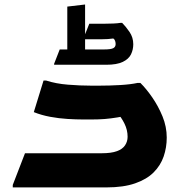

<svg xmlns="http://www.w3.org/2000/svg" viewBox="-20 -816 800 836"><path d="M35.6 -10.8 88.8 -148.7H422.1Q464.6 -148.7 489.1 -157.8Q513.7 -166.8 524.6 -183.4Q535.6 -199.9 535.6 -220.7Q535.6 -250.3 521.9 -277.9Q508.3 -305.4 490.7 -323.8L563.5 -319.3Q521.6 -309.8 491.6 -304.8Q461.7 -299.9 435.8 -297.8Q410 -295.8 379.6 -295.8H340.8Q311.3 -295.8 273.7 -298.1Q236.2 -300.4 198.4 -307.4Q160.6 -314.4 127.2 -327.8L169.6 -465.4H180.4Q223.2 -451.5 276 -447.3Q328.8 -443 378.4 -443H410.4Q457.8 -443 503.5 -445.7Q549.2 -448.4 579.2 -455H591.2Q616.9 -429.6 643.1 -391.7Q669.3 -353.7 687.7 -309Q706 -264.2 706 -216.9Q706 -173.7 692.6 -134.7Q679.2 -95.7 649 -65.4Q618.7 -35.1 568.1 -17.6Q517.5 0 443.8 0H35.6ZM350.5 -571.7 335.9 -600.7H434Q462.2 -600.7 472.9 -606.1Q483.5 -611.4 483.5 -624.3Q483.5 -630.4 481.3 -637.7Q479 -644.9 473.4 -648.4Q461.3 -646.7 449.4 -645.9Q437.4 -645 421.3 -645H341.8L368.8 -712.7H435.3Q455.1 -712.7 473.7 -713.6Q492.2 -714.4 503.9 -716.4H511.9Q527.2 -701.3 543.8 -677.2Q560.3 -653 560.3 -623.4Q560.3 -599.9 550.4 -579.4Q540.4 -558.9 514.6 -546.5Q488.7 -534 442.5 -534H215.6V-538.1L240 -600.7H287.9L273 -571.7V-787.3L350.5 -796.4Z"/></svg>

Font: Kufam
Style: Regular
Weight: 400
Designer: Wael Morcos, Artur Schmal
Foundry: Original Type
Version: Version 1.301; ttfautohint (v1.8.3)